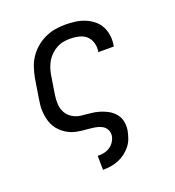

<svg xmlns="http://www.w3.org/2000/svg" viewBox="-135 -634 869 955"><g transform="rotate(-20 300.0 -156.5)"><path d="M247 215 246 141H247Q263 141 279 138Q295 135 309.5 126Q324 117 333.5 102.5Q343 88 346 73Q349 54 341 38.5Q333 23 318 15Q303 7 286 4Q269 1 251 -0.5Q233 -2 215.5 -4Q198 -6 180.5 -10Q163 -14 148.5 -21.5Q134 -29 120.5 -39.5Q107 -50 96.5 -63Q86 -76 79 -91.5Q72 -107 68.5 -124Q65 -141 63.5 -158.5Q62 -176 64 -194Q66 -212 69 -230L85 -330Q90 -356 98.5 -382.5Q107 -409 123 -433Q139 -457 161.5 -476Q184 -495 210 -507Q236 -519 263 -523.5Q290 -528 317 -528Q344 -528 370 -524.5Q396 -521 419.5 -511.5Q443 -502 463 -486Q483 -470 494.5 -448Q506 -426 509.5 -400Q513 -374 508 -347L507 -343H425L426 -346Q430 -369 423.5 -391.5Q417 -414 401 -428.5Q385 -443 362.5 -448.5Q340 -454 317 -454Q299 -454 281 -451Q263 -448 246 -439Q229 -430 214.5 -416.5Q200 -403 190.5 -387Q181 -371 175 -353.5Q169 -336 166 -318L150 -218Q146 -193 147.5 -168.5Q149 -144 160 -124Q171 -104 191 -91.5Q211 -79 234.5 -76Q258 -73 282.5 -71Q307 -69 329.5 -62.5Q352 -56 372.5 -45Q393 -34 408 -16.5Q423 1 428 24.5Q433 48 429 73Q425 93 418 113Q411 133 397.5 150Q384 167 366.5 180Q349 193 329 201Q309 209 288.5 212Q268 215 248 215Z"/></g></svg>

Font: Iosevka Plex Etoile
Style: Italic
Weight: 400
Italic angle: -9°
Designer: Belleve Invis
Foundry: Belleve Invis
Version: Version 25.1.1; ttfautohint (v1.8.4)